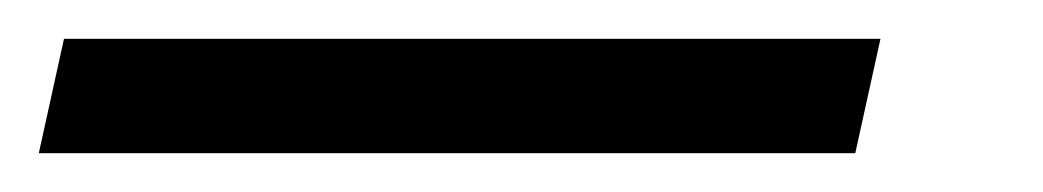

<svg xmlns="http://www.w3.org/2000/svg" viewBox="-105 63 538 99"><path d="M-72 83H349L336 142H-85Z"/></svg>

Font: Noto Serif Narrow
Style: Italic
Weight: 400
Width: 4
Italic angle: -12°
Designer: Monotype Design Team
Foundry: Monotype Imaging Inc.
Version: Version 1.001